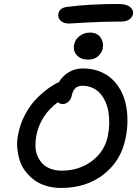

<svg xmlns="http://www.w3.org/2000/svg" viewBox="-20 -970 696 954"><path d="M324.2 -853Q294.9 -853 280.5 -867.7Q266.1 -882.3 270 -900.9Q274.4 -931.2 314.9 -936Q422.4 -950.2 568.8 -950.2Q609.4 -950.2 627 -934.6Q644.5 -918.9 641.1 -901.9Q638.2 -883.8 622.6 -873.3Q606.9 -862.8 583 -862.8Q486.3 -862.8 406.5 -857.9Q326.7 -853 324.2 -853ZM418 -673.8Q382.3 -673.8 362.3 -695.1Q342.3 -716.3 348.1 -747.1Q353 -773.9 375.5 -791Q397.9 -808.1 426.8 -808.1Q462.4 -808.1 479.5 -783.7Q496.6 -759.3 490.2 -728Q485.8 -707 467 -690.4Q448.2 -673.8 418 -673.8ZM284.2 -36.1Q244.6 -36.1 210.2 -46.4Q175.8 -56.6 150.6 -75.2Q125.5 -93.8 106.2 -118.9Q86.9 -144 77.6 -174.1Q68.4 -204.1 65.7 -237.3Q63 -270.5 70.8 -305.2Q81.1 -356.9 105.5 -402.3Q129.9 -447.8 160.6 -479Q191.4 -510.3 219.5 -530.5Q247.6 -550.8 272.9 -562Q291 -592.8 321.8 -611.3Q352.5 -629.9 392.1 -629.9Q435.1 -629.9 471.2 -616.7Q507.3 -603.5 533.4 -580.1Q559.6 -556.6 577.9 -524.4Q596.2 -492.2 604.7 -453.6Q613.3 -415 613.3 -371.8Q613.3 -328.6 604 -283.2Q582 -171.9 495.6 -104Q409.2 -36.1 284.2 -36.1ZM160.2 -294.9Q155.8 -268.1 156.2 -242.9Q156.7 -217.8 166 -195.8Q175.3 -173.8 190.7 -157.5Q206.1 -141.1 231 -131.6Q255.9 -122.1 287.1 -122.1Q372.6 -122.1 436.5 -169.7Q500.5 -217.3 516.1 -295.9Q522 -324.7 522.7 -354.2Q523.4 -383.8 519.3 -411.4Q515.1 -439 504.4 -463.1Q493.7 -487.3 478 -505.4Q462.4 -523.4 439.2 -533.7Q416 -543.9 388.2 -543.9Q347.7 -543.9 336.9 -497.1Q333.5 -476.6 320.3 -464.8Q307.1 -453.1 292 -453.1Q277.3 -453.1 267.1 -461.9Q180.2 -397.5 160.2 -294.9Z"/></svg>

Font: Shantell Sans Irregular
Style: Italic
Weight: 400
Italic angle: -11.31°
Designer: Stephen Nixon, Anya Danilova, Shantell Martin
Foundry: Arrow Type
Version: Version 1.006;[9816181b4]